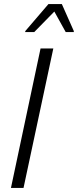

<svg xmlns="http://www.w3.org/2000/svg" viewBox="-20 -927 384 947"><path d="M34 0 180 -688H243L96 0ZM104 -769 105 -774 219 -907H285L344 -774V-769H304L248 -870L149 -769Z"/></svg>

Font: Saira SemiCondensed Light
Style: Italic
Weight: 300
Width: 4
Italic angle: -12°
Designer: Hector Gatti with collaboration of the Omnibus-Type team
Foundry: Omnibus-Type
Version: Version 1.101